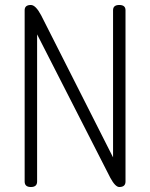

<svg xmlns="http://www.w3.org/2000/svg" viewBox="-20 -751 603 771"><path d="M79 -22V-710Q79 -731 104 -731Q123 -731 145 -690L434 -119V-710Q434 -731 459 -731Q484 -731 484 -710V-22Q484 0 459 0Q443 0 423 -37L129 -613V-22Q129 0 104 0Q79 0 79 -22Z"/></svg>

Font: Terminal Dosis
Style: Light
Weight: 300
Designer: EdgarTolentino, PabloImpallari, IginoMarini
Foundry: EdgarTolentino, PabloImpallari, IginoMarini
Version: Version 1.006